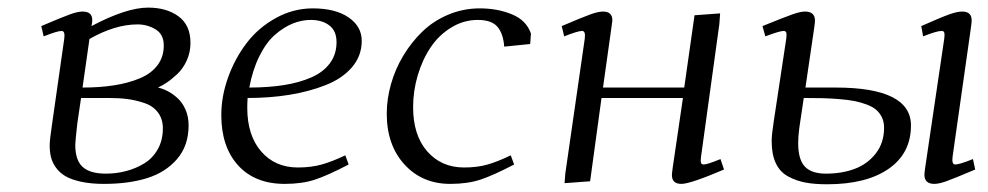

<svg xmlns="http://www.w3.org/2000/svg" viewBox="-20 -474 2584 502"><path d="M87.9 -405.8Q142.6 -429.2 163.1 -436.5Q183.6 -443.8 195.8 -443.8Q221.2 -443.8 221.2 -421.9Q221.2 -416 220.2 -411.1L219.2 -405.8Q310.5 -454.1 367.2 -454.1Q415.5 -454.1 446.8 -431.2Q478 -408.2 478 -361.8Q478 -337.4 468.3 -315.9Q458.5 -294.4 443.4 -280.3Q428.2 -266.1 416 -258.1Q403.8 -250 393.1 -245.1Q405.8 -242.2 418.2 -235.8Q430.7 -229.5 443.6 -218Q456.5 -206.5 464.8 -188Q473.1 -169.4 473.1 -146Q473.1 -93.3 443.1 -58.3Q413.1 -23.4 364.7 -8.3Q316.4 6.8 252 6.8Q217.8 6.8 192.1 1.2Q166.5 -4.4 151.1 -13.4Q135.7 -22.5 126.2 -35.9Q116.7 -49.3 113.3 -63.2Q109.9 -77.1 109.9 -94.2Q109.9 -107.9 116.2 -149.9L147.9 -372.1Q150.9 -393.1 141.1 -393.1Q129.9 -393.1 94.2 -378.9ZM176.8 -95.2Q176.8 -55.2 196 -37.6Q215.3 -20 256.8 -20Q284.7 -20 310.3 -26.9Q335.9 -33.7 357.7 -47.1Q379.4 -60.5 392.6 -84Q405.8 -107.4 405.8 -138.2Q405.8 -163.1 392.8 -180.2Q379.9 -197.3 356.9 -204.8Q334 -212.4 312.7 -215.1Q291.5 -217.8 264.2 -217.8H191.9L182.1 -150.9Q176.8 -103.5 176.8 -95.2ZM195.8 -245.1Q241.7 -245.1 278.8 -251Q315.9 -256.8 345.7 -269.3Q375.5 -281.7 391.8 -303.5Q408.2 -325.2 408.2 -355Q408.2 -384.3 386.7 -397.2Q365.2 -410.2 339.8 -410.2Q280.8 -410.2 213.9 -372.1Z M558.6 -172.9Q558.6 -222.2 576.4 -271.7Q594.2 -321.3 625 -361.6Q655.8 -401.9 701.4 -427Q747.1 -452.1 797.9 -452.1Q856.9 -452.1 891.4 -428.5Q925.8 -404.8 925.8 -367.2Q925.8 -328.1 900.4 -298.3Q875 -268.6 831.5 -251.5Q788.1 -234.4 736.8 -226.1Q685.5 -217.8 627.4 -217.8Q626.5 -205.6 626.5 -191.9Q626.5 -120.1 662.8 -78.1Q699.2 -36.1 758.8 -36.1Q793.5 -36.1 821.3 -43.9Q849.1 -51.8 882.8 -67.9L891.6 -43.9Q837.4 -15.6 803.7 -4.4Q770 6.8 724.6 6.8Q646.5 6.8 602.5 -41.7Q558.6 -90.3 558.6 -172.9ZM631.8 -245.1Q681.6 -245.1 721.9 -251.5Q762.2 -257.8 793.7 -271.5Q825.2 -285.2 842.5 -308.6Q859.9 -332 859.9 -363.8Q859.9 -393.1 841.1 -407.5Q822.3 -421.9 792.5 -421.9Q768.6 -421.9 745.1 -412.4Q721.7 -402.8 699 -383.1Q676.3 -363.3 658.4 -327.6Q640.6 -292 631.8 -245.1Z M991.2 -176.8Q991.2 -214.8 1002.2 -253.9Q1013.2 -293 1034.4 -328.4Q1055.7 -363.8 1084.5 -391.6Q1113.3 -419.4 1152.3 -435.8Q1191.4 -452.1 1234.4 -452.1Q1280.8 -452.1 1318.6 -436.5Q1356.4 -420.9 1368.2 -386.2L1366.2 -358.9L1298.3 -352.1Q1295.9 -386.2 1280.5 -404.1Q1265.1 -421.9 1229.5 -421.9Q1192.4 -421.9 1160.2 -402.3Q1127.9 -382.8 1106.2 -350.6Q1084.5 -318.4 1072.3 -277.3Q1060.1 -236.3 1060.1 -193.8Q1060.1 -120.6 1096.9 -78.4Q1133.8 -36.1 1193.4 -36.1Q1227.5 -36.1 1254.4 -43.7Q1281.2 -51.3 1315.4 -67.9L1324.2 -43.9Q1270 -15.6 1236.3 -4.4Q1202.6 6.8 1157.2 6.8Q1084 6.8 1037.6 -43.9Q991.2 -94.7 991.2 -176.8Z M1448.7 -405.8Q1503.4 -429.2 1523.9 -436.5Q1544.4 -443.8 1556.6 -443.8Q1581.1 -443.8 1581.1 -420.9Q1581.1 -419.4 1580.6 -416.7Q1580.1 -414.1 1579.6 -409.4Q1579.1 -404.8 1578.6 -401.9L1556.6 -245.1H1769L1795.9 -434.1L1862.8 -439L1860.8 -411.1L1813 -64.9Q1811.5 -53.7 1812.7 -48.8Q1814 -43.9 1819.8 -43.9Q1829.1 -43.9 1863.8 -58.1L1873 -30.8Q1784.7 6.8 1761.7 6.8Q1736.8 6.8 1736.8 -16.1Q1736.8 -21.5 1738.8 -35.2L1765.6 -217.8H1552.7L1522.9 0L1456.1 4.9L1458 -20L1508.8 -372.1Q1511.7 -393.1 1502 -393.1Q1490.7 -393.1 1455.1 -378.9Z M1973.6 -405.8Q2031.2 -429.2 2052 -436.5Q2072.8 -443.8 2085 -443.8Q2110.8 -443.8 2110.8 -419.9Q2110.8 -415.5 2108.9 -401.9L2085.9 -245.1H2164.6Q2361.8 -245.1 2361.8 -146Q2361.8 -73.2 2303.5 -32.7Q2245.1 7.8 2142.6 7.8Q2109.9 7.8 2086.2 3.4Q2062.5 -1 2041 -12.5Q2019.5 -23.9 2008.5 -47.1Q1997.6 -70.3 1997.6 -105Q1997.6 -122.1 2002.9 -155.8L2035.6 -372.1Q2037.1 -383.3 2035.9 -388.2Q2034.7 -393.1 2028.8 -393.1Q2018.6 -393.1 1981 -378.9ZM2066.9 -100.1Q2066.9 -57.1 2084.2 -38.6Q2101.6 -20 2139.6 -20Q2181.2 -20 2214.6 -32.5Q2248 -44.9 2269.8 -72.8Q2291.5 -100.6 2291.5 -140.1Q2291.5 -155.3 2285.9 -167Q2280.3 -178.7 2271 -186.8Q2261.7 -194.8 2246.1 -200.7Q2230.5 -206.5 2214.6 -209.7Q2198.7 -212.9 2175 -214.8Q2151.4 -216.8 2130.9 -217.3Q2110.4 -217.8 2081.5 -217.8L2069.8 -139.2Q2066.9 -116.2 2066.9 -100.1ZM2388.7 -405.8Q2441.4 -429.2 2462.2 -436.5Q2482.9 -443.8 2495.6 -443.8Q2520.5 -443.8 2520.5 -420.9Q2520.5 -415.5 2518.6 -401.9L2470.7 -64.9Q2467.8 -43.9 2477.5 -43.9Q2488.3 -43.9 2523.9 -58.1L2529.8 -30.8Q2475.6 -7.8 2455.3 -0.5Q2435.1 6.8 2422.9 6.8Q2397 6.8 2397 -17.1Q2397 -21.5 2398.9 -35.2L2448.7 -372.1Q2450.2 -383.3 2449 -388.2Q2447.8 -393.1 2441.9 -393.1Q2429.2 -393.1 2393.6 -378.9Z"/></svg>

Font: Dehuti
Style: Italic
Weight: 400
Version: Version 1.2